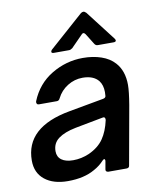

<svg xmlns="http://www.w3.org/2000/svg" viewBox="-88 -859 763 938"><g transform="rotate(-10 293.0 -390.0)"><path d="M16 -118Q16 -284 240 -324L411 -355Q423 -357 425 -366Q426 -373 426 -386Q426 -421 409 -443Q384 -474 330 -474Q290 -474 255.5 -452.5Q221 -431 203 -395Q198 -383 187 -383H98Q91 -383 88 -388Q85 -393 87 -400Q120 -482 192.5 -525.5Q265 -569 348 -569Q398 -569 439 -555Q480 -541 505 -513Q543 -471 543 -401Q543 -369 532 -303L480 -13Q479 0 465 0H375Q368 0 364.5 -4.5Q361 -9 363 -15L369 -49L370 -55Q370 -64 365 -64Q362 -64 357 -59Q335 -35 307 -20Q254 11 173 11Q101 11 58.5 -23Q16 -57 16 -118ZM296 -102Q344 -124 369 -160Q394 -196 406 -251V-255Q406 -261 402.5 -264Q399 -267 392 -265L255 -239Q199 -228 168.5 -205.5Q138 -183 138 -143Q138 -115 158.5 -100Q179 -85 216 -85Q257 -85 296 -102ZM214 -618Q202 -618 202 -625Q202 -630 207 -635L376 -785Q383 -791 390 -791Q396 -791 404 -783L518 -635Q522 -629 522 -626Q522 -618 510 -618H431Q421 -618 415 -628L382 -681Q377 -688 372 -688Q367 -688 363 -683L306 -625Q297 -618 289 -618Z"/></g></svg>

Font: Open Sauce Two SemiBold Italic
Style: Regular
Weight: 600
Italic angle: -10°
Designer: Alfredo Marco Pradil
Foundry: Creative Sauce Fz LLC
Version: Version 1.477